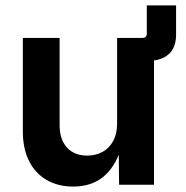

<svg xmlns="http://www.w3.org/2000/svg" viewBox="-20 -687 693 714"><path d="M472.2 -460.9V-545.9H509.8Q525.9 -545.9 525.9 -562V-667H634.8V-559.1Q634.8 -509.3 606.9 -485.1Q579.1 -460.9 532.2 -460.9ZM252.4 6.8Q195.8 6.8 153.6 -17.6Q111.3 -42 88.1 -88.1Q64.9 -134.3 64.9 -198.7V-545.9H201.7V-221.2Q201.7 -168.5 229 -138.4Q256.3 -108.4 304.7 -108.4Q336.9 -108.4 362.1 -122.6Q387.2 -136.7 401.4 -163.6Q415.5 -190.4 415.5 -228V-545.9H552.7V0H422.9L421.4 -135.7H430.2Q408.2 -65.4 363.8 -29.3Q319.3 6.8 252.4 6.8Z"/></svg>

Font: Inter
Style: 650
Weight: 650
Designer: Rasmus Andersson
Foundry: rsms
Version: Version 4.001;git-66647c0bb